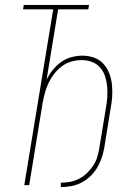

<svg xmlns="http://www.w3.org/2000/svg" viewBox="-20 -755 540 783"><path d="M228 8V-10Q247 -10 266 -13.5Q285 -17 302.5 -26Q320 -35 334.5 -49Q349 -63 360 -79.5Q371 -96 376.5 -114.5Q382 -133 385 -151L412 -315Q416 -337 417.5 -359Q419 -381 417 -402.5Q415 -424 408.5 -444Q402 -464 388.5 -479.5Q375 -495 355 -502.5Q335 -510 313 -510Q292 -510 271 -504Q250 -498 232.5 -485Q215 -472 201.5 -454.5Q188 -437 178.5 -417.5Q169 -398 163.5 -377.5Q158 -357 154 -336L99 0H79L197 -717H74L77 -735H343L340 -717H217L170 -430Q180 -451 195.5 -470Q211 -489 230 -502.5Q249 -516 271.5 -522Q294 -528 316 -528Q341 -528 363.5 -520Q386 -512 401.5 -495Q417 -478 425.5 -456Q434 -434 436.5 -410Q439 -386 437.5 -361.5Q436 -337 431 -312L405 -151Q401 -130 394 -109.5Q387 -89 375.5 -70Q364 -51 347.5 -35.5Q331 -20 311.5 -10Q292 0 270.5 4Q249 8 228 8Z"/></svg>

Font: Iosevka Thin Oblique
Style: Regular
Weight: 100
Italic angle: -9°
Monospace: yes
Designer: Belleve Invis
Foundry: Belleve Invis
Version: Version 32.5.0; ttfautohint (v1.8.4)